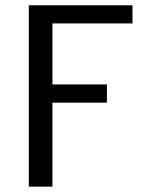

<svg xmlns="http://www.w3.org/2000/svg" viewBox="-20 -699 528 719"><path d="M176.3 -314.5V0H87.9V-679.2H476.1V-611.3H176.3V-382.8H380.4V-314.5Z"/></svg>

Font: Molengo
Style: Regular
Weight: 400
Designer: moyogo
Foundry: moyogo
Version: Version 0.11; ttfautohint (v0.8) -G 32 -r 16 -x